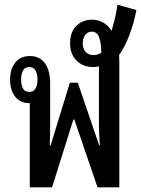

<svg xmlns="http://www.w3.org/2000/svg" viewBox="-20 -799 602 819"><path d="M107 0V-360L104 -359Q67 -359 45 -386.5Q23 -414 23 -459Q23 -504 45 -532Q67 -560 108 -560Q149 -560 171.5 -529.5Q194 -499 194 -442V-264Q194 -244 193.5 -222Q193 -200 192 -179H196L278 -446H312L403 -179H406Q405 -200 403.5 -221.5Q402 -243 402 -264V-516Q391 -513 378 -513Q334 -513 306.5 -540.5Q279 -568 279 -614Q279 -662 305.5 -688.5Q332 -715 373 -715Q401 -715 422.5 -701.5Q444 -688 456 -667Q463 -691 470 -719.5Q477 -748 481 -779L562 -756Q550 -696 531 -647Q512 -598 488 -564Q489 -551 489 -536.5Q489 -522 489 -510V0H396L297 -289H293L202 0ZM378 -564Q397 -564 412 -574Q412 -615 403 -639.5Q394 -664 371 -664Q354 -664 343.5 -650Q333 -636 333 -614Q333 -591 345.5 -577.5Q358 -564 378 -564ZM105 -407Q123 -407 131.5 -421.5Q140 -436 140 -460Q140 -483 131.5 -498Q123 -513 105 -513Q86 -513 78 -498Q70 -483 70 -460Q70 -436 78 -421.5Q86 -407 105 -407Z"/></svg>

Font: Noto Sans Thai Looped ExtraCondensed Medium
Style: Regular
Weight: 500
Width: 2
Designer: Sasikarn Vongin, Ben Mitchell
Foundry: The Fontpad Ltd
Version: Version 1.001; ttfautohint (v1.8.4.7-5d5b)